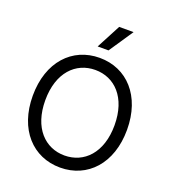

<svg xmlns="http://www.w3.org/2000/svg" viewBox="-170 -1092 1100 1229"><g transform="rotate(20 380.5 -478.0)"><path d="M701.7 -363.6C701.7 -593.8 566.8 -737.2 380.7 -737.2C194.6 -737.2 59.7 -593.8 59.7 -363.6C59.7 -133.5 194.6 9.9 380.7 9.9C566.8 9.9 701.7 -133.5 701.7 -363.6ZM144.9 -363.6C144.9 -552.6 248.6 -654.8 380.7 -654.8C512.8 -654.8 616.5 -552.6 616.5 -363.6C616.5 -174.7 512.8 -72.4 380.7 -72.4C248.6 -72.4 144.9 -174.7 144.9 -363.6ZM342.3 -801.1H416.2L527 -965.9H429Z"/></g></svg>

Font: Margiela Sans
Style: Regular
Weight: 400
Designer: Stefan Endress, Andreas Faust
Version: Version 1.100;FEAKit 1.0